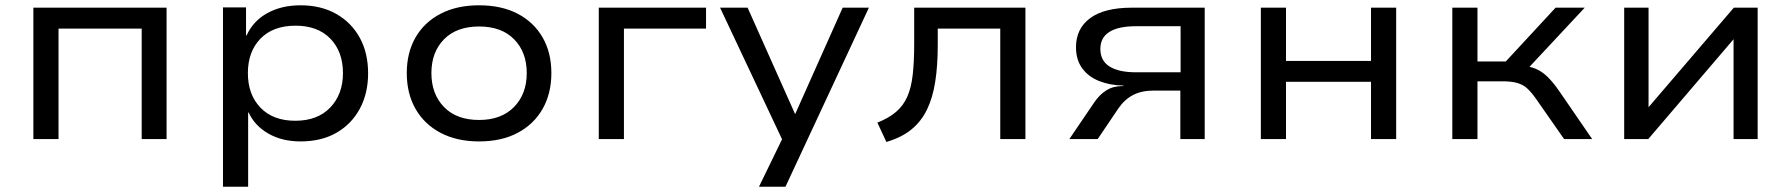

<svg xmlns="http://www.w3.org/2000/svg" viewBox="-20 -525 6764 725"><path d="M106 0V-496H609V0H515V-417H201V0Z M822 180V-497H909V-391H911Q936 -446 989.5 -475.5Q1043 -505 1115 -505Q1192 -505 1249.5 -472.5Q1307 -440 1338.5 -382.5Q1370 -325 1370 -248Q1370 -173 1339 -115Q1308 -57 1251 -24Q1194 9 1115 9Q1045 9 993.5 -20.5Q942 -50 919 -100H917V180ZM1095 -69Q1179 -69 1227 -119Q1275 -169 1275 -249Q1275 -330 1227.5 -379Q1180 -428 1096 -428Q1011 -428 963.5 -379Q916 -330 916 -249Q916 -168 963.5 -118.5Q1011 -69 1095 -69Z M1789 9Q1705 9 1643.5 -23.5Q1582 -56 1549 -114Q1516 -172 1516 -249Q1516 -326 1549 -383.5Q1582 -441 1643.5 -473Q1705 -505 1789 -505Q1874 -505 1935 -473Q1996 -441 2029 -383.5Q2062 -326 2062 -249Q2062 -172 2029 -114Q1996 -56 1935 -23.5Q1874 9 1789 9ZM1789 -72Q1873 -72 1921 -121Q1969 -170 1969 -249Q1969 -328 1921.5 -376.5Q1874 -425 1789 -425Q1704 -425 1656.5 -376.5Q1609 -328 1609 -249Q1609 -170 1656.5 -121Q1704 -72 1789 -72Z M2241 0V-496H2646V-417H2336V0Z M2846 180 2951 -36V39L2699 -496H2803L2982 -95H2983L3162 -496H3261L2946 180Z M3327 11 3293 -62Q3336 -79 3363.5 -102.5Q3391 -126 3406 -160Q3421 -194 3426.5 -243Q3432 -292 3432 -358V-496H3852V0H3757V-417H3521V-355Q3521 -277 3511.5 -216.5Q3502 -156 3480.5 -111.5Q3459 -67 3422 -36.5Q3385 -6 3327 11Z M4018 0 4111 -137Q4131 -167 4157 -183.5Q4183 -200 4218 -200H4224L4220 -202Q4171 -203 4130.5 -219Q4090 -235 4066.5 -267Q4043 -299 4043 -347Q4043 -417 4096.5 -456.5Q4150 -496 4254 -496H4529V0H4437V-183H4338Q4291 -183 4259 -166.5Q4227 -150 4204 -117L4125 0ZM4270 -252H4438V-426H4270Q4203 -426 4169 -404.5Q4135 -383 4135 -340Q4135 -296 4169.5 -274Q4204 -252 4270 -252Z M4741 0V-496H4836V-295H5157V-496H5252V0H5157V-216H4836V0Z M5464 0V-496H5559V-293H5666L5854 -496H5964L5738 -254L5722 -278Q5756 -275 5779.5 -265Q5803 -255 5823.5 -235Q5844 -215 5867 -182L5992 0H5886L5780 -152Q5763 -176 5747.5 -190.5Q5732 -205 5710 -211.5Q5688 -218 5652 -218H5559V0Z M6113 0V-496H6205V-119H6204L6527 -496H6617V0H6526V-378H6527L6204 0Z"/></svg>

Font: Nunito Sans 7pt SemiExpanded
Style: Regular
Weight: 400
Width: 6
Designer: Vernon Adams
Foundry: Vernon Adams
Version: Version 3.101;gftools[0.9.27]